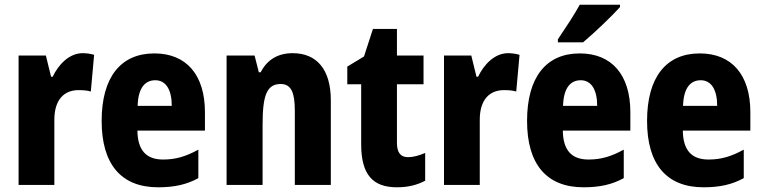

<svg xmlns="http://www.w3.org/2000/svg" viewBox="-20 -786 3243 816"><path d="M331 -560C274 -560 228 -511 204 -460H197L175 -550H59V0H211V-277C211 -363 253 -403 314 -403C337 -403 353 -401 366 -397L380 -553C363 -558 346 -560 331 -560Z M636 -559C494 -559 412 -459 412 -272C412 -89 494 10 652 10C722 10 774 -2 823 -29V-150C770 -121 727 -108 673 -108C600 -108 565 -149 564 -231H851V-309C851 -468 772 -559 636 -559ZM640 -445C685 -445 710 -405 710 -336H565C567 -413 597 -445 640 -445Z M1224 -560C1161 -560 1115 -532 1088 -479H1080L1062 -550H943V0H1096V-256C1096 -379 1113 -429 1173 -429C1219 -429 1233 -390 1233 -315V0H1386V-360C1386 -492 1325 -560 1224 -560Z M1714 -118C1682 -118 1667 -138 1667 -179V-428H1780V-550H1667V-663H1565L1527 -546L1456 -503V-428H1515V-173C1515 -43 1565 10 1667 10C1715 10 1753 0 1787 -18V-136C1761 -125 1737 -118 1714 -118Z M2139 -560C2082 -560 2036 -511 2012 -460H2005L1983 -550H1867V0H2019V-277C2019 -363 2061 -403 2122 -403C2145 -403 2161 -401 2174 -397L2188 -553C2171 -558 2154 -560 2139 -560Z M2615 -756V-766H2444C2420 -722 2384 -668 2351 -619V-606H2458C2508 -648 2583 -720 2615 -756ZM2444 -559C2302 -559 2220 -459 2220 -272C2220 -89 2302 10 2460 10C2530 10 2582 -2 2631 -29V-150C2578 -121 2535 -108 2481 -108C2408 -108 2373 -149 2372 -231H2659V-309C2659 -468 2580 -559 2444 -559ZM2448 -445C2493 -445 2518 -405 2518 -336H2373C2375 -413 2405 -445 2448 -445Z M2954 -559C2812 -559 2730 -459 2730 -272C2730 -89 2812 10 2970 10C3040 10 3092 -2 3141 -29V-150C3088 -121 3045 -108 2991 -108C2918 -108 2883 -149 2882 -231H3169V-309C3169 -468 3090 -559 2954 -559ZM2958 -445C3003 -445 3028 -405 3028 -336H2883C2885 -413 2915 -445 2958 -445Z"/></svg>

Font: Noto Sans Lao Looped Condensed ExtraBold
Style: Regular
Weight: 800
Width: 3
Designer: Mark Frömberg, Ben Mitchell
Foundry: The Fontpad Ltd
Version: Version 1.002